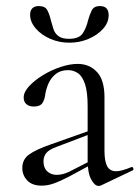

<svg xmlns="http://www.w3.org/2000/svg" viewBox="-20 -606 461 634"><path d="M314.2 6Q310.2 8 305.8 8Q292.6 8 281 -13.6Q269.4 -35.2 269.4 -76.2V-255Q269.4 -302 260.8 -328Q252.2 -354 237.6 -364.2Q223 -374.4 204.8 -374.4Q180.2 -374.4 164.2 -361.7Q148.2 -349 140 -330.1Q131.8 -311.2 129 -291.8Q127.6 -278 120.2 -266.1Q112.8 -254.2 91.6 -254.2Q76.2 -254.2 67.2 -262Q58.2 -269.8 58.2 -284Q58.2 -302 76 -321.3Q93.8 -340.6 121.3 -357.5Q148.8 -374.4 179.6 -384.7Q210.4 -395 236.6 -395Q275 -395 300 -368.5Q325 -342 325 -285V-108Q325 -73.4 333.9 -57Q342.8 -40.6 363.4 -40.6Q381.4 -40.6 413.2 -54Q418 -56 420.1 -50.5Q422.2 -45 417.2 -43ZM117.8 7Q86 7 69.8 -10.3Q53.6 -27.6 53.6 -51.4Q53.6 -79.4 75.9 -95.7Q98.2 -112 148.2 -129.4L279.4 -175.8L281.8 -164.8L165.6 -120.6Q142.6 -112.2 133.1 -101Q123.6 -89.8 123.6 -72.8Q123.6 -51.8 136 -40.2Q148.4 -28.6 167.2 -28.6Q177.6 -28.6 187.9 -31.3Q198.2 -34 207.8 -38.6L293.2 -82.2L295 -70L208.2 -23Q178.4 -7.6 158 -0.3Q137.6 7 117.8 7ZM208.2 -477.8Q242 -477.8 253.9 -497Q265.8 -516.2 270.6 -538.4Q275.6 -556.4 282.7 -571.2Q289.8 -586 309.6 -586Q324.8 -586 331.8 -578.2Q338.8 -570.4 338.8 -555.8Q338.8 -531.4 320.2 -510.7Q301.6 -490 272.1 -477.5Q242.6 -465 209.2 -465Q175 -465 145.4 -478Q115.8 -491 97.6 -512.5Q79.4 -534 79.4 -557.4Q79.4 -571.2 86.8 -578.6Q94.2 -586 108 -586Q129.2 -586 136.4 -572.1Q143.6 -558.2 148.4 -537.6Q152 -524.6 156.4 -510.4Q160.8 -496.2 172.7 -487Q184.6 -477.8 208.2 -477.8Z"/></svg>

Font: Cormorant Light
Style: Regular
Weight: 300
Designer: Christian Thalmann (Catharsis Fonts)
Foundry: Catharsis Fonts
Version: Version 4.000